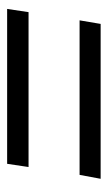

<svg xmlns="http://www.w3.org/2000/svg" viewBox="98 -555 302 538"><g transform="rotate(-90 249.0 -286.0)"><path d="M50 -357 59 -417H493L484 -357ZM17 -155 28 -214H461L451 -155Z"/></g></svg>

Font: Nunito Sans 7pt Condensed
Style: Italic
Weight: 400
Width: 3
Italic angle: -9°
Designer: Vernon Adams
Foundry: Vernon Adams
Version: Version 3.101;gftools[0.9.27]